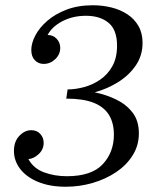

<svg xmlns="http://www.w3.org/2000/svg" viewBox="-20 -700 590 730"><path d="M340 -349Q384 -340 422 -321.5Q460 -303 484 -272Q508 -241 508 -193Q508 -147 484.5 -109.5Q461 -72 421.5 -45.5Q382 -19 332.5 -4.5Q283 10 230 10Q169 10 124.5 -8.5Q80 -27 56.5 -58Q33 -89 33 -126Q33 -162 53.5 -183.5Q74 -205 99 -205Q120 -205 133 -191Q146 -177 146 -157Q146 -132 127.5 -114.5Q109 -97 88 -95Q108 -59 148 -44.5Q188 -30 234 -30Q328 -30 370.5 -75.5Q413 -121 413 -188Q413 -233 394 -263.5Q375 -294 335.5 -309.5Q296 -325 232 -325L237 -360Q266 -360 298.5 -368.5Q331 -377 360 -396.5Q389 -416 407 -448Q425 -480 425 -526Q425 -587 392.5 -613.5Q360 -640 307 -640Q257 -640 217.5 -619.5Q178 -599 161 -567Q182 -567 195.5 -552.5Q209 -538 209 -518Q209 -493 190 -475Q171 -457 146 -457Q126 -457 112.5 -471Q99 -485 99 -510Q99 -536 114.5 -565.5Q130 -595 160 -621Q190 -647 233.5 -663.5Q277 -680 333 -680Q370 -680 404 -671.5Q438 -663 464.5 -645.5Q491 -628 506.5 -601Q522 -574 522 -537Q522 -489 496.5 -451.5Q471 -414 429.5 -388Q388 -362 340 -349Z"/></svg>

Font: Brygada 1918
Style: Italic
Weight: 400
Italic angle: -8°
Designer: Mateusz Machalski | Borys Kosmynka | Przemek Hoffer
Foundry: NIEPODLEGLA 2018
Version: Version 3.006